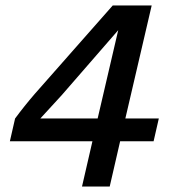

<svg xmlns="http://www.w3.org/2000/svg" viewBox="-20 -680 624 700"><path d="M279 0 317 -165H16L35 -248Q52 -271 70 -293.5Q88 -316 107 -338L391 -660H533L437 -248H559L540 -165H418L380 0ZM127 -248H336L411 -570L205 -333Q185 -311 166 -290.5Q147 -270 127 -248Z"/></svg>

Font: Work Sans Medium
Style: Italic
Weight: 500
Italic angle: -13°
Designer: Wei Huang
Foundry: Wei Huang
Version: Version 2.012; ttfautohint (v1.8.3)